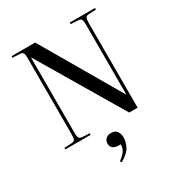

<svg xmlns="http://www.w3.org/2000/svg" viewBox="-225 -882 1217 1302"><g transform="rotate(-30 383.5 -231.5)"><path d="M59 0V-12L116 -15Q136 -16 141.5 -27.5Q147 -39 147 -66V-668Q147 -693 141 -703.5Q135 -714 114 -715L59 -718V-730H244L602 -116H603V-668Q603 -693 597 -703.5Q591 -714 570 -715L515 -718V-730H713V-718L656 -715Q637 -714 631 -703Q625 -692 625 -664V0H559L170 -656H169V-62Q169 -37 175 -27Q181 -17 202 -15L257 -12V0ZM347 267 339 255Q377 227 389.5 205Q402 183 402 158H390Q354 158 340 144.5Q326 131 326 110Q326 87 341 72.5Q356 58 381 58Q413 58 427.5 78Q442 98 442 126Q442 158 425 194.5Q408 231 347 267Z"/></g></svg>

Font: Display Regular
Style: Regular
Weight: 400
Designer: Latin by Veronika Burian and Jose Scaglione. Greek by Irene Vlachou. Cyrillic by Vera Evstafieva.
Foundry: TypeTogether
Version: Version 3.002